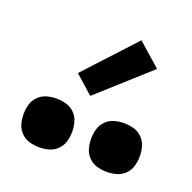

<svg xmlns="http://www.w3.org/2000/svg" viewBox="-79 -1053 533 534"><g transform="rotate(20 187.5 -786.5)"><path d="M288 -598Q273 -598 259 -602Q245 -606 234.5 -616.5Q224 -627 220 -641Q216 -655 216 -670Q216 -685 220 -699Q224 -713 234.5 -723.5Q245 -734 259 -738Q273 -742 288 -742Q303 -742 317 -738Q331 -734 341.5 -723.5Q352 -713 356 -699Q360 -685 360 -670Q360 -655 356 -641Q352 -627 341.5 -616.5Q331 -606 317 -602Q303 -598 288 -598ZM88 -598Q73 -598 59 -602Q45 -606 34.5 -616.5Q24 -627 20 -641Q16 -655 16 -670Q16 -685 20 -699Q24 -713 34.5 -723.5Q45 -734 59 -738Q73 -742 88 -742Q103 -742 117 -738Q131 -734 141.5 -723.5Q152 -713 156 -699Q160 -685 160 -670Q160 -655 156 -641Q152 -627 141.5 -616.5Q131 -606 117 -602Q103 -598 88 -598ZM173 -781 119 -829 254 -975 322 -915Z"/></g></svg>

Font: Zed Sans Semibold
Style: Regular
Weight: 600
Designer: Belleve Invis
Foundry: Belleve Invis
Version: Version 1.0.0; ttfautohint (v1.8.4)